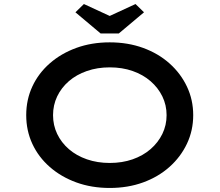

<svg xmlns="http://www.w3.org/2000/svg" viewBox="-20 -922 1089 952"><path d="M524 10Q434 10 358.5 -17.5Q283 -45 227 -94Q171 -143 140.5 -208.5Q110 -274 110 -351Q110 -428 140.5 -493.5Q171 -559 227 -608Q283 -657 358.5 -684.5Q434 -712 524 -712Q614 -712 689.5 -684.5Q765 -657 820.5 -607.5Q876 -558 907 -492.5Q938 -427 938 -351Q938 -275 907 -209.5Q876 -144 820.5 -94.5Q765 -45 689.5 -17.5Q614 10 524 10ZM524 -114Q586 -114 637.5 -132Q689 -150 726.5 -182.5Q764 -215 785 -258Q806 -301 806 -351Q806 -401 785 -444Q764 -487 726.5 -519.5Q689 -552 637.5 -570Q586 -588 524 -588Q463 -588 411 -570Q359 -552 321.5 -519.5Q284 -487 263.5 -444Q243 -401 243 -351Q243 -301 263.5 -258Q284 -215 321.5 -182.5Q359 -150 411 -132Q463 -114 524 -114ZM479 -756 354 -861 396 -902 539 -836H509L652 -902L694 -861L569 -756Z"/></svg>

Font: Lexend Tera Medium
Style: Regular
Weight: 500
Designer: Bonnie Shaver-Troup, Thomas Jockin
Foundry: Lexend
Version: Version 1.007